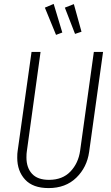

<svg xmlns="http://www.w3.org/2000/svg" viewBox="-20 -949 568 980"><path d="M435 -174Q424 -95 369.5 -42Q315 11 228 11Q148 11 108 -32.5Q68 -76 68 -144Q68 -167 70 -178L141 -684H187L117 -177Q115 -166 115 -145Q115 -93 143.5 -62Q172 -31 230 -31Q299 -31 339.5 -73.5Q380 -116 389 -180L459 -684H506ZM254 -929 298 -783 266 -771 209 -910ZM357 -928 396 -787 363 -776 311 -910Z"/></svg>

Font: Fira Sans Extra Condensed ExtraLight
Style: Italic
Weight: 275
Width: 3
Italic angle: -8°
Designer: Carrois Corporate & Edenspiekermann AG
Foundry: Carrois Corporate GbR & Edenspiekermann AG
Version: Version 4.203